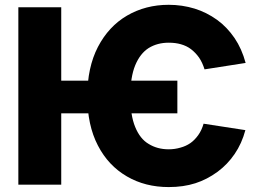

<svg xmlns="http://www.w3.org/2000/svg" viewBox="-20 -757 1069 787"><path d="M197.8 -426.3H707V-292.5H197.8ZM986.8 -499 818.4 -472.7Q809.6 -501 795.9 -521Q781.2 -541.5 763.2 -555.2Q745.6 -568.8 721.2 -575.7Q699.2 -582 671.4 -582Q625 -582 589.4 -560.1Q554.2 -537.6 534.2 -489.3Q514.2 -440.4 514.2 -362.8Q514.2 -284.7 534.2 -236.3Q554.2 -187.5 589.4 -167Q625 -145 671.4 -145Q696.3 -145 719.7 -151.9Q741.7 -157.7 760.3 -170.4Q777.8 -182.6 792.5 -203.1Q806.6 -222.7 814.5 -250L985.8 -223.6Q971.2 -168.9 941.9 -126Q912.6 -83 871.6 -52.7Q828.1 -21 780.8 -5.9Q731.9 9.8 671.4 9.8Q575.2 9.8 500.5 -33.7Q423.8 -78.1 381.3 -160.6Q337.9 -243.7 337.9 -362.8Q337.9 -480.5 381.3 -564.5Q425.3 -648.9 500.5 -692.9Q576.7 -737.3 671.4 -737.3Q726.6 -737.3 777.8 -721.7Q826.7 -706.5 869.6 -675.8Q910.2 -646.5 941.4 -601.1Q971.2 -557.1 986.8 -499ZM55.2 -727.1H231V0H55.2Z"/></svg>

Font: My Font
Style: Regular
Weight: 500
Designer: Rasmus Andersson
Foundry: rsms
Version: Version 0.001